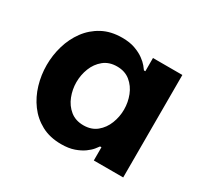

<svg xmlns="http://www.w3.org/2000/svg" viewBox="-121 -695 899 860"><g transform="rotate(30 329.0 -265.0)"><path d="M283.8 -540Q322.4 -540 350.4 -529.9Q378.4 -519.8 397.1 -506.2Q415.8 -492.6 426.3 -479.9Q436.8 -467.2 440.4 -461.6H447.6V-530H599.6V0H447.6V-68.4H440.4Q436.8 -62.8 426.3 -49.9Q415.8 -37 397.1 -23.4Q378.4 -9.8 350.4 0.1Q322.4 10 283.8 10Q225 10 181.5 -13.5Q138 -37 108.9 -76.5Q79.8 -116 65.4 -165Q51 -214 51 -265Q51 -316 65.4 -365Q79.8 -414 108.9 -453.5Q138 -493 181.5 -516.5Q225 -540 283.8 -540ZM328 -417Q287 -417 259.4 -394.5Q231.8 -372 218.2 -337.3Q204.6 -302.6 204.6 -265Q204.6 -227.8 218.2 -192.9Q231.8 -158 259.4 -135.5Q287 -113 328 -113Q369 -113 396.4 -135.5Q423.8 -158 437.4 -192.9Q451 -227.8 451 -265Q451 -302.6 437.4 -337.3Q423.8 -372 396.4 -394.5Q369 -417 328 -417Z"/></g></svg>

Font: Be Vietnam Pro Variable Thin
Style: Regular
Weight: 100
Designer: Lam Bao, Tony Le, Vietanh Nguyen
Foundry: Yellow Type Foundry
Version: Version 1.002